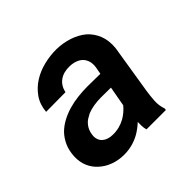

<svg xmlns="http://www.w3.org/2000/svg" viewBox="-136 -695 859 859"><g transform="rotate(-45 293.5 -265.0)"><path d="M348.1 0H470.7L471.7 -8.8Q461.9 -36.6 463.9 -65.9Q465.8 -95.2 470.2 -123.5L507.3 -354.5Q511.7 -399.4 498.3 -433.3Q484.9 -467.3 458.5 -490.7Q431.6 -513.2 395 -525.4Q358.4 -537.6 316.9 -538.6Q278.3 -539.1 238.5 -529.5Q198.7 -520 166 -499.5Q133.3 -479 111.3 -447.5Q89.4 -416 85.9 -373L209.5 -374Q212.9 -391.1 221.2 -404.3Q229.5 -417.5 241.2 -425.8Q253.9 -435.1 269.8 -439.2Q285.6 -443.4 304.2 -442.9Q324.2 -442.4 340.3 -436.5Q356.4 -430.7 367.2 -419.9Q377.9 -408.7 382.6 -392.8Q387.2 -377 384.3 -356.4L377.9 -321.8L296.9 -322.8Q267.1 -322.8 236.6 -319.3Q206.1 -315.9 177.7 -307.6Q148.9 -299.3 123.5 -285.6Q98.1 -272 78.6 -252.4Q59.6 -232.4 47.6 -205.6Q35.6 -178.7 33.7 -143.6Q32.2 -108.4 44.4 -80.3Q56.6 -52.2 79.1 -32.7Q101.1 -12.7 130.9 -1.7Q160.6 9.3 193.8 9.8Q222.7 10.3 248.8 3.4Q274.9 -3.4 297.9 -16.6Q310.1 -23.9 321.5 -32.5Q333 -41 343.8 -51.3Q343.3 -38.1 343.8 -25.6Q344.2 -13.2 348.1 0ZM225.1 -89.4Q209.5 -89.4 196.5 -93.8Q183.6 -98.1 174.8 -106Q165.5 -114.3 161.4 -126.5Q157.2 -138.7 159.2 -154.8Q161.1 -169.4 166 -180.7Q170.9 -191.9 178.2 -200.7Q186 -210.9 196.8 -217.8Q207.5 -224.6 219.2 -230.5Q238.8 -238.3 261 -241.7Q283.2 -245.1 304.2 -245.1L367.7 -244.6L350.6 -149.9Q340.3 -137.2 328.1 -127Q315.9 -116.7 302.7 -108.9Q285.2 -99.1 265.4 -94Q245.6 -88.9 225.1 -89.4Z"/></g></svg>

Font: Roboto Mono SemiBold
Style: Italic
Weight: 600
Italic angle: -10°
Monospace: yes
Designer: Google
Version: Version 3.000